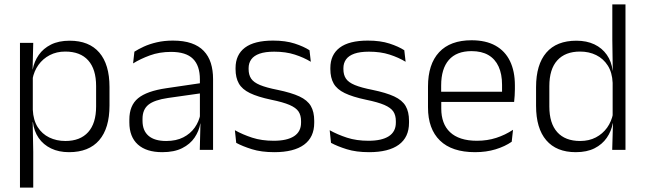

<svg xmlns="http://www.w3.org/2000/svg" viewBox="-20 -683 2942 875"><path d="M294.5 10.5Q248 10.5 212.8 -6.5Q177.5 -23.5 156.2 -54.2Q135 -85 130 -126.5H110L129.5 -183Q131.5 -136 151.5 -104.2Q171.5 -72.5 204.5 -56.5Q237.5 -40.5 278 -40.5Q345.5 -40.5 381.8 -80.8Q418 -121 418 -198V-291Q418 -367.5 382 -407.8Q346 -448 277.5 -448Q238 -448 206.8 -431.8Q175.5 -415.5 155.2 -387.2Q135 -359 128 -322L111.5 -366.5H129Q136 -403 156.5 -432.5Q177 -462 212.2 -479.8Q247.5 -497.5 297.5 -497.5Q386 -497.5 432.5 -443.5Q479 -389.5 479 -286.5V-202Q479 -98.5 432 -44Q385 10.5 294.5 10.5ZM71 172V-487.5H131.5L128.5 -366L129.5 -346V-139.5L129 -125.5L131.5 9V172Z M890.5 0 893.5 -121.5 891 -131V-288.5V-321Q891 -384 859.2 -415.2Q827.5 -446.5 759.5 -446.5Q706.5 -446.5 663 -430.5Q619.5 -414.5 586.5 -394L592.5 -447.5Q610.5 -459 636 -470.8Q661.5 -482.5 694.8 -490.2Q728 -498 768 -498Q817 -498 851.8 -486Q886.5 -474 908.5 -451Q930.5 -428 940.8 -395.5Q951 -363 951 -322.5V0ZM719.5 10.5Q647 10.5 608.2 -24.5Q569.5 -59.5 569.5 -125V-138Q569.5 -202.5 609.2 -235.2Q649 -268 738 -281L901 -305L904 -259L745.5 -236.5Q683.5 -227.5 656.5 -205.8Q629.5 -184 629.5 -141.5V-132.5Q629.5 -87.5 657 -64Q684.5 -40.5 737.5 -40.5Q783 -40.5 815.2 -57Q847.5 -73.5 867.2 -101.2Q887 -129 893.5 -163.5L905.5 -120.5H893Q887 -86 866.8 -56Q846.5 -26 810.2 -7.8Q774 10.5 719.5 10.5Z M1230 10.5Q1171 10.5 1128 -3Q1085 -16.5 1056.5 -32L1050.5 -89.5Q1086.5 -69.5 1129.5 -55.5Q1172.5 -41.5 1227.5 -41.5Q1288 -41.5 1320 -62.2Q1352 -83 1352 -124V-131Q1352 -157.5 1340.5 -174.8Q1329 -192 1299.5 -204.8Q1270 -217.5 1216 -228.5Q1154.5 -241.5 1119 -258.8Q1083.5 -276 1068.5 -302.5Q1053.5 -329 1053.5 -368V-373Q1053.5 -433.5 1096.2 -465.8Q1139 -498 1224.5 -498Q1281.5 -498 1323 -484.5Q1364.5 -471 1390.5 -454L1396.5 -401.5Q1364.5 -421 1323.5 -434.2Q1282.5 -447.5 1229.5 -447.5Q1189 -447.5 1163.2 -438.5Q1137.5 -429.5 1125.2 -412.5Q1113 -395.5 1113 -372.5V-368Q1113 -342 1124.5 -324.8Q1136 -307.5 1165 -295.5Q1194 -283.5 1245 -273.5Q1308 -260.5 1344.5 -243.5Q1381 -226.5 1396.5 -200Q1412 -173.5 1412 -132.5V-123.5Q1412 -57.5 1365.5 -23.5Q1319 10.5 1230 10.5Z M1662 10.5Q1603 10.5 1560 -3Q1517 -16.5 1488.5 -32L1482.5 -89.5Q1518.5 -69.5 1561.5 -55.5Q1604.5 -41.5 1659.5 -41.5Q1720 -41.5 1752 -62.2Q1784 -83 1784 -124V-131Q1784 -157.5 1772.5 -174.8Q1761 -192 1731.5 -204.8Q1702 -217.5 1648 -228.5Q1586.5 -241.5 1551 -258.8Q1515.5 -276 1500.5 -302.5Q1485.5 -329 1485.5 -368V-373Q1485.5 -433.5 1528.2 -465.8Q1571 -498 1656.5 -498Q1713.5 -498 1755 -484.5Q1796.5 -471 1822.5 -454L1828.5 -401.5Q1796.5 -421 1755.5 -434.2Q1714.5 -447.5 1661.5 -447.5Q1621 -447.5 1595.2 -438.5Q1569.5 -429.5 1557.2 -412.5Q1545 -395.5 1545 -372.5V-368Q1545 -342 1556.5 -324.8Q1568 -307.5 1597 -295.5Q1626 -283.5 1677 -273.5Q1740 -260.5 1776.5 -243.5Q1813 -226.5 1828.5 -200Q1844 -173.5 1844 -132.5V-123.5Q1844 -57.5 1797.5 -23.5Q1751 10.5 1662 10.5Z M2145 10.5Q2039.5 10.5 1985 -42.5Q1930.5 -95.5 1930.5 -193.5V-288.5Q1930.5 -390.5 1981.2 -445Q2032 -499.5 2129 -499.5Q2194 -499.5 2238 -475Q2282 -450.5 2304.2 -404.5Q2326.5 -358.5 2326.5 -294V-276.5Q2326.5 -262 2325.5 -247.5Q2324.5 -233 2323 -218.5H2267Q2268 -240.5 2268 -260.2Q2268 -280 2268 -296.5Q2268 -345.5 2252.2 -379.8Q2236.5 -414 2205.8 -432Q2175 -450 2129 -450Q2060.5 -450 2025.5 -409.8Q1990.5 -369.5 1990.5 -293.5V-246L1991 -238V-187.5Q1991 -154 2000.8 -127Q2010.5 -100 2030.8 -80.8Q2051 -61.5 2081.8 -51.5Q2112.5 -41.5 2153.5 -41.5Q2201 -41.5 2241.8 -54.8Q2282.5 -68 2318 -91.5L2312 -37Q2281 -15.5 2238.5 -2.5Q2196 10.5 2145 10.5ZM1962 -218.5V-265H2309.5V-218.5Z M2604 10.5Q2516 10.5 2469.5 -43.8Q2423 -98 2423 -201V-285.5Q2423 -389 2469.8 -443.2Q2516.5 -497.5 2607 -497.5Q2653.5 -497.5 2688.8 -480.8Q2724 -464 2745.5 -433.2Q2767 -402.5 2772 -361H2792L2772 -305.5Q2770 -352.5 2750 -384Q2730 -415.5 2697.2 -431.8Q2664.5 -448 2623.5 -448Q2556 -448 2519.8 -408Q2483.5 -368 2483.5 -290.5V-197.5Q2483.5 -121 2519.5 -80.8Q2555.5 -40.5 2624 -40.5Q2664.5 -40.5 2695.5 -56.8Q2726.5 -73 2746.8 -101.2Q2767 -129.5 2774 -166L2790 -121H2772.5Q2766 -85 2745.2 -55Q2724.5 -25 2689.5 -7.2Q2654.5 10.5 2604 10.5ZM2770 0 2773.5 -122 2772 -142V-347.5L2772.5 -362L2770.5 -500.5V-663H2830.5V0Z"/></svg>

Font: Anek Bangla Light
Style: Regular
Weight: 300
Designer: Sulekha Rajkumar (Bangla), Yesha Goshar (Latin)
Foundry: Ek Type
Version: Version 1.003